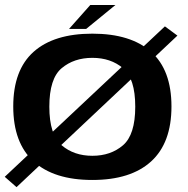

<svg xmlns="http://www.w3.org/2000/svg" viewBox="-20 -736 774 790"><path d="M-0.5 -8.5 48 34 710 -589.5 658.5 -627.5ZM360 4.5Q518 4.5 601.8 -71.8Q685.5 -148 685.5 -298Q685.5 -448 601.8 -522.8Q518 -597.5 360 -597.5Q202 -597.5 118.2 -522.8Q34.5 -448 34.5 -298Q34.5 -148 118.2 -71.8Q202 4.5 360 4.5ZM360 -95Q284.5 -95 233.8 -138.2Q183 -181.5 183 -297Q183 -413 233.8 -455.5Q284.5 -498 360 -498Q435.5 -498 486 -455.5Q536.5 -413 536.5 -297Q536.5 -181.5 486 -138.2Q435.5 -95 360 -95ZM264 -617H334.5L455 -715.5H351.5Z"/></svg>

Font: Anybody SemiExpanded SemiBold
Style: Regular
Weight: 600
Width: 6
Designer: Tyler Finck
Foundry: Etcetera Type Company
Version: Version 1.113;gftools[0.9.25]